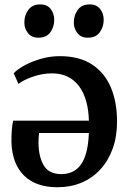

<svg xmlns="http://www.w3.org/2000/svg" viewBox="-20 -814 566 848"><path d="M234 13Q138 13 85.8 -39Q33.5 -91 30.5 -186.5Q30.5 -218 32.2 -240.8Q34 -263.5 38 -281H372.5Q371.5 -328 360.8 -366.5Q350 -405 329.5 -432.8Q309 -460.5 279 -475.2Q249 -490 209.5 -490Q168.5 -490 126.5 -475.8Q84.5 -461.5 61.5 -443.5L40.5 -490.5Q57.5 -508.5 89.5 -525.8Q121.5 -543 161.8 -554.5Q202 -566 244 -566Q330.5 -566 386.5 -529.2Q442.5 -492.5 469.8 -427.5Q497 -362.5 497 -277.5Q497 -210.5 477.5 -157Q458 -103.5 423 -65.5Q388 -27.5 339.8 -7.2Q291.5 13 234 13ZM251 -45Q276 -45 297.2 -54Q318.5 -63 334.8 -83.8Q351 -104.5 360.8 -139.5Q370.5 -174.5 372.5 -226.5H152.5Q151 -215.5 150.5 -202.8Q150 -190 150 -183Q150.5 -122 173.2 -83.5Q196 -45 251 -45ZM149.5 -647.5Q119.5 -647.5 103.5 -667.8Q87.5 -688 87.5 -715Q87.5 -746.5 105.2 -770.5Q123 -794.5 157 -794.5H158Q188.5 -794.5 204 -774.2Q219.5 -754 219.5 -726.5Q219.5 -695 202.2 -671.2Q185 -647.5 150 -647.5ZM367.5 -647.5Q337.5 -647.5 321.8 -667.8Q306 -688 306 -715Q306 -746.5 323.5 -770.5Q341 -794.5 375.5 -794.5H376.5Q406.5 -794.5 422.2 -774.2Q438 -754 438 -726.5Q438 -695 420.5 -671.2Q403 -647.5 368.5 -647.5Z"/></svg>

Font: Merriweather 24pt SemiBold
Style: Regular
Weight: 600
Designer: Eben Sorkin
Foundry: Eben Sorkin
Version: Version 2.100